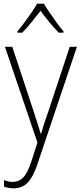

<svg xmlns="http://www.w3.org/2000/svg" viewBox="-20 -784 442 1046"><path d="M7 -529H47L164 -175Q179 -129 187.5 -102Q196 -75 202 -55H204Q217 -103 242 -173L360 -529H399L184 110Q162 178 131.5 210Q101 242 53 242Q28 242 2 233V197Q14 202 25.5 204.5Q37 207 50 207Q83 207 106 183.5Q129 160 149 101L184 -7ZM219 -764Q232 -742 251.5 -713.5Q271 -685 291 -657.5Q311 -630 326 -613V-606H300Q275 -631 248.5 -663.5Q222 -696 201 -725Q179 -697 152.5 -664Q126 -631 101 -606H75V-613Q91 -632 111.5 -659.5Q132 -687 151 -714.5Q170 -742 182 -764Z"/></svg>

Font: Noto Sans Armenian SemiCondensed ExtraLight
Style: Regular
Weight: 200
Width: 4
Designer: Monotype Design Team
Foundry: Monotype Imaging Inc.
Version: Version 2.008; ttfautohint (v1.8.4.7-5d5b)